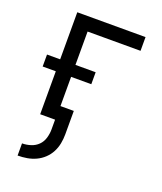

<svg xmlns="http://www.w3.org/2000/svg" viewBox="-138 -609 775 920"><g transform="rotate(20 250.0 -148.5)"><path d="M62 223V161Q84 161 106 154Q128 147 143.5 131.5Q159 116 165.5 94Q172 72 172 50V0H96V-219H29V-280H96V-520H444V-450H174V-280H277V-219H174V-70H242V50Q242 73 237.5 96.5Q233 120 222 141Q211 162 193.5 178.5Q176 195 154.5 205Q133 215 109.5 219Q86 223 62 223Z"/></g></svg>

Font: Iosevka
Style: Regular
Weight: 400
Monospace: yes
Designer: Belleve Invis
Foundry: Belleve Invis
Version: Version 33.2.3; ttfautohint (v1.8.4)